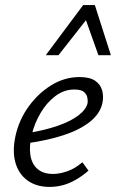

<svg xmlns="http://www.w3.org/2000/svg" viewBox="-20 -726 456 755"><path d="M175 9Q123 9 88 -16.5Q53 -42 40.5 -87Q28 -132 41 -192Q55 -255 92.5 -307Q130 -359 182 -391Q234 -423 293 -423Q333 -423 354 -408.5Q375 -394 381.5 -371Q388 -348 383 -322Q374 -279 333.5 -247Q293 -215 230 -194.5Q167 -174 89 -163L91 -203Q157 -214 207.5 -231.5Q258 -249 288 -272Q318 -295 324 -319Q326 -329 323.5 -342Q321 -355 310 -364.5Q299 -374 272 -374Q232 -374 198 -348.5Q164 -323 140 -282.5Q116 -242 105 -197Q94 -151 99.5 -116Q105 -81 127.5 -61.5Q150 -42 189 -42Q214 -42 244.5 -52.5Q275 -63 304 -88L328 -55Q305 -35 279.5 -20Q254 -5 228 2Q202 9 175 9ZM160 -509 307 -706H353L334 -667L210 -509ZM367 -509 311 -666 307 -706H353L416 -509Z"/></svg>

Font: Ysabeau
Style: Italic
Weight: 400
Italic angle: -12°
Designer: Christian Thalmann (Catharsis Fonts)
Version: Version 2.000;gftools[0.9.27.dev2+g8671c4b]